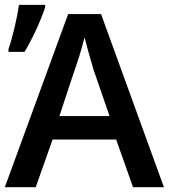

<svg xmlns="http://www.w3.org/2000/svg" viewBox="-20 -775 700 795"><path d="M530.8 0 460.9 -197.3H197.8L127.9 0H0L262.2 -716.8H398.4L658.7 0ZM433.6 -294.4 367.2 -486.8Q357.9 -517.6 347.2 -555.9Q336.4 -594.2 330.1 -620.1Q320.8 -583.5 306.6 -536.6Q276.4 -448.7 226.1 -294.4ZM58.6 -754.9H167V-744.6Q152.3 -701.2 129.4 -651.4Q106.4 -601.6 81.5 -560.1H15.1V-571.8Q27.3 -606.4 40 -659.9Q52.7 -713.4 58.6 -754.9Z"/></svg>

Font: Viking Open Sans Light
Style: Bold
Weight: 600
Foundry: Ascender Corporation
Version: Version 2.001